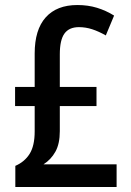

<svg xmlns="http://www.w3.org/2000/svg" viewBox="-20 -744 521 764"><path d="M288 -724Q330 -724 366 -713Q402 -702 434 -682L401 -603Q373 -619 347 -627.5Q321 -636 294 -636Q255 -636 236.5 -610.5Q218 -585 218 -528V-398H364V-322H218V-222Q218 -172 200.5 -140.5Q183 -109 153 -90H444V0H41V-84Q78 -100 98 -132Q118 -164 118 -221V-322H40V-398H118V-531Q118 -626 162 -675Q206 -724 288 -724Z"/></svg>

Font: Noto Sans Khmer Condensed Medium
Style: Regular
Weight: 500
Width: 3
Designer: Danh Hong and the Monotype Design Team
Foundry: Monotype Imaging Inc.
Version: Version 2.004; ttfautohint (v1.8.4.7-5d5b)